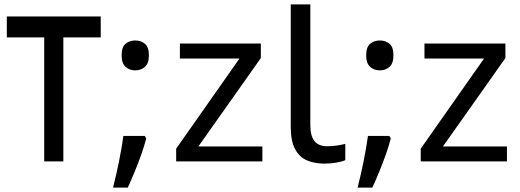

<svg xmlns="http://www.w3.org/2000/svg" viewBox="-20 -734 2364 873"><path d="M438 -659V-564H268V0H181V-564H11V-659Z M638 -116 645 -105Q636 -70 622.5 -32Q609 6 593.5 44Q578 82 561 119H494Q509 60 521.5 -2Q534 -64 541 -116ZM595 -414Q569 -414 551 -430Q533 -446 533 -482Q533 -520 551 -535Q569 -550 595 -550Q621 -550 639 -535Q657 -520 657 -482Q657 -446 639 -430Q621 -414 595 -414Z M1173 0H781V-58L1069 -468H798V-536H1166V-470L882 -68H1173Z M1455 10Q1411 10 1376.5 -4.5Q1342 -19 1322 -55.5Q1302 -92 1302 -157V-714H1391V-165Q1391 -117 1409.5 -93Q1428 -69 1468 -69Q1490 -69 1513.5 -72.5Q1537 -76 1550 -80V-6Q1536 1 1508.5 5.5Q1481 10 1455 10Z M1750 -116 1757 -105Q1748 -70 1734.5 -32Q1721 6 1705.5 44Q1690 82 1673 119H1606Q1621 60 1633.5 -2Q1646 -64 1653 -116ZM1707 -414Q1681 -414 1663 -430Q1645 -446 1645 -482Q1645 -520 1663 -535Q1681 -550 1707 -550Q1733 -550 1751 -535Q1769 -520 1769 -482Q1769 -446 1751 -430Q1733 -414 1707 -414Z M2285 0H1893V-58L2181 -468H1910V-536H2278V-470L1994 -68H2285Z"/></svg>

Font: hexukorean05
Style: Book
Weight: 400
Designer: Jelle Bosma - Monotype Design Team
Foundry: Monotype Imaging Inc.
Version: Version 2.003